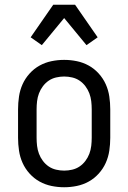

<svg xmlns="http://www.w3.org/2000/svg" viewBox="-20 -780 540 808"><path d="M250 8Q223 8 196.5 2.5Q170 -3 146.5 -16Q123 -29 104.5 -49.5Q86 -70 75 -94.5Q64 -119 60 -146Q56 -173 56 -200V-320Q56 -347 60 -374Q64 -401 75 -425.5Q86 -450 104.5 -470.5Q123 -491 146.5 -504Q170 -517 196.5 -522.5Q223 -528 250 -528Q277 -528 303.5 -522.5Q330 -517 353.5 -504Q377 -491 395.5 -470.5Q414 -450 425 -425.5Q436 -401 440 -374Q444 -347 444 -320V-200Q444 -173 440 -146Q436 -119 425 -94.5Q414 -70 395.5 -49.5Q377 -29 353.5 -16Q330 -3 303.5 2.5Q277 8 250 8ZM250 -62Q267 -62 284 -66Q301 -70 315 -79.5Q329 -89 339.5 -103Q350 -117 356 -133Q362 -149 364 -166Q366 -183 366 -200V-320Q366 -337 364 -354Q362 -371 356 -387Q350 -403 339.5 -417Q329 -431 315 -440.5Q301 -450 284 -454Q267 -458 250 -458Q233 -458 216 -454Q199 -450 185 -440.5Q171 -431 160.5 -417Q150 -403 144 -387Q138 -371 136 -354Q134 -337 134 -320V-200Q134 -183 136 -166Q138 -149 144 -133Q150 -117 160.5 -103Q171 -89 185 -79.5Q199 -70 216 -66Q233 -62 250 -62ZM156 -590 109 -623 204 -760H296L391 -623L344 -590L250 -704Z"/></svg>

Font: Iosevka Custom
Style: Regular
Weight: 400
Monospace: yes
Designer: Belleve Invis
Foundry: Belleve Invis
Version: Version 32.5.0; ttfautohint (v1.8.4)